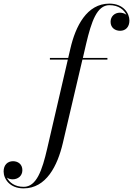

<svg xmlns="http://www.w3.org/2000/svg" viewBox="-217 -780 734 1060"><path d="M58.5 -460V-451H157.5L43.5 40.5C16 160 -15.5 251.5 -86 251.5C-136 251.5 -165.5 227 -179 200.5C-170 207 -158 210 -147 210C-119.5 210 -93.5 192.5 -93.5 159.5C-93.5 125.5 -119 110 -145 110C-175 110 -197 130.5 -197 166.5C-197 208 -163 260 -87 260C39 260 100.5 134 129.5 11.5L238 -451H376V-460H240.5L259 -540C287.5 -659.5 317.5 -751.5 387 -751.5C438.5 -751.5 468 -725.5 481 -698.5C470.5 -706.5 457 -710 445 -710C416.5 -710 393.5 -690 393.5 -659.5C393.5 -625.5 420 -610 446 -610C476.5 -610 497.5 -631 497.5 -666.5C497.5 -708 463.5 -760 387 -760C262 -760 200 -635 171.5 -511.5L159.5 -460Z"/></svg>

Font: Bodoni* 24pt
Style: Italic
Weight: 400
Italic angle: -13°
Version: Version 2.3